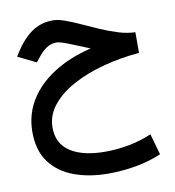

<svg xmlns="http://www.w3.org/2000/svg" viewBox="-86 -522 852 937"><g transform="rotate(-10 340.0 -54.0)"><path d="M625 -319.3V-216.8Q531.2 -209 445.3 -186Q359.4 -163.1 292 -126.2Q224.6 -89.4 185.3 -40Q146 9.3 146 69.8Q146 148.9 207.8 189.2Q269.5 229.5 379.9 229.5Q440.9 229.5 500.7 217.8Q560.5 206.1 610.8 184.1L640.1 288.1Q582.5 313 514.4 325.2Q446.3 337.4 377.9 337.4Q283.7 337.4 208.5 310.1Q133.3 282.7 89.4 224.6Q45.4 166.5 45.4 73.7Q45.4 -12.7 88.4 -82.8Q131.3 -152.8 210.2 -203.1Q289.1 -253.4 396.5 -279.3Q342.8 -301.8 297.9 -319.3Q252.9 -336.9 237.3 -336.9Q209 -336.9 186.3 -321.3Q163.6 -305.7 145 -281.2L126 -257.8L36.1 -301.8L49.8 -323.7Q85 -380.4 131.1 -413.3Q177.2 -446.3 237.8 -446.3Q263.2 -446.3 297.9 -433.8Q332.5 -421.4 372.8 -402.8Q413.1 -384.3 456.3 -365.5Q499.5 -346.7 542.5 -333.5Q585.4 -320.3 625 -319.3Z"/></g></svg>

Font: Vazirmatn RD UI FD Medium
Style: Regular
Weight: 500
Designer: Saber Rastikerdar
Foundry: Saber Rastikerdar
Version: Version 33.003